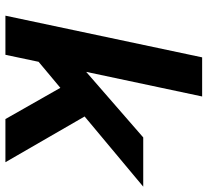

<svg xmlns="http://www.w3.org/2000/svg" viewBox="-48 -700 748 691"><g transform="rotate(90 325.5 -354.0)"><path d="M35.9 0 185.9 -708H326.7L238.1 -290.6L474.1 -496H651.3L398.7 -285L563.3 0H408L295.6 -197.7L201.9 -119.4L176.7 0Z"/></g></svg>

Font: Atkinson Hyperlegible Mono ExtraLight
Style: Italic
Weight: 200
Italic angle: -12°
Monospace: yes
Designer: Elliott Scott, Megan Eiswerth, Linus Boman, Theodore Petrosky, Letters from Sweden
Foundry: Applied Design Works, Letters from Sweden
Version: Version 2.001